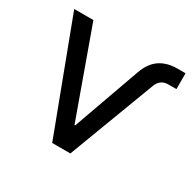

<svg xmlns="http://www.w3.org/2000/svg" viewBox="-121 -665 817 800"><g transform="rotate(30 287.5 -264.5)"><path d="M219.7 0 20 -529.3H112.3L262.7 -111.3H266.1L380.9 -432.6Q398.4 -482.4 432.4 -505.9Q466.3 -529.3 518.1 -529.3H555.7V-453.1H517.1Q479 -453.1 464.8 -417.5L307.1 0Z"/></g></svg>

Font: Inter 24pt
Style: Regular
Weight: 400
Designer: Rasmus Andersson
Foundry: rsms
Version: Version 4.001;git-66647c0bb